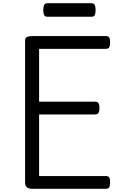

<svg xmlns="http://www.w3.org/2000/svg" viewBox="-20 -1183 752 1203"><path d="M181 0Q159 0 148 -10Q137 -20 137 -40V-930Q137 -944 148 -950.5Q159 -957 181 -957H643Q658 -957 664 -948.5Q670 -940 670 -917Q670 -895 664 -886Q658 -877 643 -877H225V-546H575Q590 -546 596.5 -537.5Q603 -529 603 -506Q603 -484 596.5 -475Q590 -466 575 -466H225V-80H643Q658 -80 664 -71.5Q670 -63 670 -40Q670 -18 664 -9Q658 0 643 0ZM278 -1078Q261 -1078 256 -1089.5Q251 -1101 251 -1119Q251 -1138 256 -1150.5Q261 -1163 278 -1163H552Q570 -1163 574.5 -1150.5Q579 -1138 579 -1119Q579 -1101 574.5 -1089.5Q570 -1078 552 -1078Z"/></svg>

Font: Playwrite IT Trad
Style: Regular
Weight: 400
Designer: Veronika Burian, José Scaglione
Foundry: TypeTogether
Version: Version 1.002